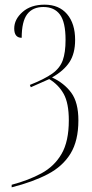

<svg xmlns="http://www.w3.org/2000/svg" viewBox="-20 -563 395 823"><path d="M30 229Q102 210 157.5 180Q213 150 244 96.5Q275 43 275 -47Q275 -121 253 -160.5Q231 -200 191 -224L112 -189L108 -199Q171 -224 204 -247.5Q237 -271 249 -304.5Q261 -338 261 -392Q261 -468 237 -500.5Q213 -533 166 -533Q120 -533 96.5 -502Q73 -471 73 -401Q41 -401 41 -441Q41 -480 76.5 -511.5Q112 -543 171 -543Q233 -543 267.5 -502.5Q302 -462 302 -392Q302 -334 278 -297Q254 -260 203 -231Q255 -207 285.5 -165.5Q316 -124 316 -47Q316 40 282.5 95Q249 150 185 183.5Q121 217 30 240Z"/></svg>

Font: Noto Serif Display ExtraCondensed ExtraLight
Style: Regular
Weight: 200
Width: 2
Designer: Monotype Design Team
Foundry: Monotype Imaging Inc.
Version: Version 2.009